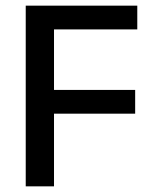

<svg xmlns="http://www.w3.org/2000/svg" viewBox="-20 -659 544 679"><path d="M71 0V-639H171V0ZM128 -257V-341H458V-257ZM100 -555V-639H465.5V-555Z"/></svg>

Font: Anek Tamil Medium Medium
Style: Regular
Weight: 500
Version: Version 1.003